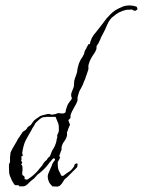

<svg xmlns="http://www.w3.org/2000/svg" viewBox="-20 -683 527 708"><path d="M190 5Q184 5 180 4.5Q176 4 173 4L165 -5Q162 -8 159 -16Q156 -25 156 -31Q156 -39 159 -45L170 -70Q171 -71 171 -72.5Q171 -74 172 -75Q172 -78 174 -80Q175 -82 176 -83.5Q177 -85 178 -87Q180 -89 181.5 -91Q183 -93 183 -95V-96Q182 -99 176 -99Q174 -96 170 -92Q165 -87 163 -84Q159 -79 155 -73.5Q151 -68 146 -63Q141 -58 135.5 -53Q130 -48 125 -44Q118 -40 112 -32Q105 -23 98 -19Q95 -17 91.5 -13.5Q88 -10 84 -6Q76 2 68 4H51Q50 0 46 0H37Q32 -2 30 -7L24 -17L16 -36Q13 -45 13 -64V-77Q14 -78 14 -79Q14 -80 15 -81Q16 -83 16 -84Q16 -85 17 -86V-97Q17 -101 17 -104.5Q17 -108 18 -111Q18 -120 20 -123Q23 -129 26 -135Q29 -141 33 -147Q37 -153 40 -159Q43 -165 47 -172Q49 -174 51 -177Q53 -180 54 -182Q56 -184 57.5 -187Q59 -190 61 -192Q62 -196 67 -199L75 -204Q78 -207 79 -209Q80 -212 83 -215L92 -221Q98 -227 99 -230Q103 -236 107 -240L115 -246L124 -252Q128 -256 137 -258Q141 -259 145 -260Q149 -261 153 -262Q159 -264 165 -262Q171 -259 176 -261Q184 -261 191 -265Q197 -267 203 -265Q211 -264 215 -265Q223 -268 222 -271Q222 -273 222.5 -275.5Q223 -278 224 -281Q225 -284 226 -287Q227 -290 228 -293Q231 -301 235 -305Q236 -308 241 -313Q245 -317 245 -322Q241 -328 243 -339L249 -355Q253 -362 253 -374Q253 -386 256 -393L262 -410Q264 -415 264.5 -420Q265 -425 266 -430Q267 -435 268.5 -440Q270 -445 271 -449Q273 -453 274.5 -456.5Q276 -460 278 -464Q280 -468 283 -471.5Q286 -475 287 -479Q289 -481 289.5 -483.5Q290 -486 291 -488Q291 -490 292 -493Q293 -496 294 -498Q296 -500 297.5 -503Q299 -506 300 -509Q302 -512 303.5 -515Q305 -518 306 -520H310Q313 -522 313 -529L316 -536L319 -544Q322 -549 325 -553.5Q328 -558 332 -562Q336 -567 339.5 -571.5Q343 -576 347 -581Q354 -590 360.5 -598.5Q367 -607 373 -615Q380 -623 387.5 -630.5Q395 -638 405 -645Q418 -653 436 -660Q438 -661 440.5 -661Q443 -661 444 -662Q450 -662 453 -663Q472 -663 484 -658L487 -651Q487 -647 482 -645Q479 -642 475 -644Q473 -644 471.5 -645Q470 -646 468 -647Q464 -649 456 -647Q452 -647 448.5 -647Q445 -647 443 -646Q430 -643 419.5 -637.5Q409 -632 400 -624Q385 -615 374 -589Q369 -576 363 -565Q357 -554 352 -544Q351 -541 350 -538Q349 -535 347 -532Q344 -524 340 -519L336 -513V-507Q336 -502 334 -498Q332 -494 330 -490L320 -475Q318 -471 315.5 -467Q313 -463 311 -458Q310 -456 309.5 -453Q309 -450 307 -446Q305 -438 306 -434Q307 -430 305 -424L296 -398Q294 -391 291 -385Q288 -379 286 -372Q283 -365 279 -358Q277 -354 275 -351Q273 -348 272 -345L269 -335L266 -324V-313Q264 -306 260.5 -299.5Q257 -293 253 -286Q249 -279 245.5 -272Q242 -265 240 -257V-248Q239 -247 238 -246Q237 -245 236 -244Q234 -243 232 -238Q234 -236 235 -231Q238 -225 238 -223Q238 -220 235 -217Q234 -215 233.5 -212Q233 -209 231 -207Q231 -205 230 -202Q229 -199 228 -197Q227 -197 227 -196V-183Q224 -171 217 -162Q210 -153 207 -141V-131L203 -121Q202 -118 201 -115Q200 -112 199 -110Q198 -107 200 -105Q203 -103 201 -101L198 -94Q197 -92 195.5 -90Q194 -88 193 -86V-77Q193 -65 195 -59Q197 -52 201 -46L204 -40Q204 -37 207 -35Q211 -34 214 -35Q216 -36 219 -39Q226 -45 235 -50Q244 -56 250 -65Q253 -68 254 -72Q254 -77 259 -79Q266 -83 266 -77Q266 -73 265.5 -70.5Q265 -68 264 -66L227 -29Q225 -28 222 -25Q219 -23 217 -20L208 -6Q202 2 196 4Q195 5 190 5ZM76 -21Q79 -20 83 -22Q85 -24 87 -25Q89 -26 90 -27Q107 -39 120 -54Q124 -60 127 -63Q133 -69 135 -72Q136 -73 138 -77Q140 -81 141 -82Q143 -85 146 -88Q149 -91 153 -94Q153 -94 155 -98L157 -101Q159 -103 161 -104Q161 -104 164 -107L167 -114L170 -122Q173 -130 177 -135Q179 -139 181 -142.5Q183 -146 184 -150Q185 -152 186 -155Q187 -158 188 -162Q188 -166 189 -169.5Q190 -173 191 -175V-185Q192 -187 193 -189Q194 -191 194 -192Q196 -194 196 -196.5Q196 -199 197 -201V-210Q197 -225 193 -232Q188 -243 185 -252H149Q147 -250 144 -251Q142 -252 137 -250Q134 -249 128 -245Q123 -240 120 -238Q116 -235 112.5 -231Q109 -227 107 -222Q104 -217 101 -212.5Q98 -208 96 -203Q91 -194 85.5 -185Q80 -176 75 -166Q70 -156 67 -144.5Q64 -133 62 -120Q62 -116 63 -114Q64 -112 64 -109Q62 -107 61 -107Q60 -107 58 -105Q61 -98 58 -90Q62 -85 62 -82Q59 -79 58 -76Q61 -75 62 -71Q63 -68 63 -60Q63 -57 63 -54Q63 -51 62 -48V-39Q68 -33 70 -32Q71 -30 71 -28Q71 -26 71 -25Q67 -23 76 -21Z"/></svg>

Font: Estonia
Style: Regular
Weight: 400
Designer: Robert E. Leuschke
Foundry: Robert E. Leuschke
Version: Version 1.014; ttfautohint (v1.8.3)